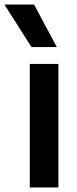

<svg xmlns="http://www.w3.org/2000/svg" viewBox="-72 -828 338 848"><path d="M59.5 0V-545.5H186V0ZM67 -620 -52.5 -808H78.5L179 -620Z"/></svg>

Font: Encode Sans SmCnd SmBold
Style: Regular
Weight: 600
Width: 4
Designer: Multiple Designers
Foundry: Impallari Type
Version: Version 3.002; ttfautohint (v1.8.3) -l 8 -r 50 -G 200 -x 14 